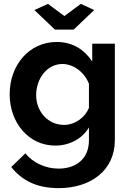

<svg xmlns="http://www.w3.org/2000/svg" viewBox="-20 -750 674 993"><path d="M228 -730 158 -698 264 -597H361L467 -698L398 -730L313 -667ZM30 -262C30 -118 126 3 266 3C337 3 405 -31 440 -91V-25C440 77 367 122 283 122C215 122 151 92 111 43L38 114C94 183 169 223 283 223C451 223 574 130 574 -25V-524H457V-432C417 -493 355 -533 274 -533C130 -533 30 -413 30 -262ZM440 -192C421 -144 369 -104 311 -104C229 -104 167 -172 167 -258C167 -341 221 -419 303 -419C359 -419 416 -378 440 -317Z"/></svg>

Font: FIGSv2-sans-serif
Style: Bold
Weight: 700
Designer: Matt McInerney, Pablo Impallari, Rodrigo Fuenzalida,Mirko Velimirovic
Foundry: Matt McInerney, Pablo Impallari, Rodrigo Fuenzalida
Version: Version 4.021;hotconv 1.0.109;makeotfexe 2.5.65596